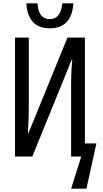

<svg xmlns="http://www.w3.org/2000/svg" viewBox="-20 -940 618 1153"><path d="M279 -770Q410 -770 421 -920H354Q345 -825 279 -825Q211 -825 205 -920H138Q148 -770 279 -770ZM407 193H499L559 -79H490V-714H385L151 -141H148Q150 -192 151.5 -225.5Q153 -259 153 -287V-714H70V0H174L410 -580H414Q410 -540 408.5 -504Q407 -468 407 -437V0H468Z"/></svg>

Font: Noto Sans Display Condensed
Style: Regular
Weight: 400
Width: 3
Designer: Monotype Design Team
Foundry: Monotype Imaging Inc.
Version: Version 1.900